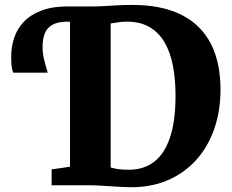

<svg xmlns="http://www.w3.org/2000/svg" viewBox="-20 -770 964 798"><path d="M514.5 8Q495 7.5 473.2 6.2Q451.5 5 430 3.5Q408.5 2 389.2 1Q370 0 355.5 0H194.5V-66L271 -77V-743H354Q386.5 -743 414.5 -744.8Q442.5 -746.5 470.2 -748Q498 -749.5 529.5 -749.5Q622.5 -749.5 691.5 -726Q760.5 -702.5 806 -657.2Q851.5 -612 874 -546.5Q896.5 -481 896.5 -397.5Q896.5 -309 870.5 -234.2Q844.5 -159.5 794.8 -104.5Q745 -49.5 674.5 -19.8Q604 10 514.5 8ZM520.5 -64.5Q578 -65.5 620.5 -97.5Q663 -129.5 686.2 -197.5Q709.5 -265.5 709.5 -373Q709.5 -441.5 698.5 -497.8Q687.5 -554 663.5 -594.8Q639.5 -635.5 601 -657.8Q562.5 -680 508 -680Q491 -680 478 -678.2Q465 -676.5 455.5 -674.8Q446 -673 440 -672.5V-74Q451.5 -70.5 464.5 -68.2Q477.5 -66 491.5 -65.2Q505.5 -64.5 520.5 -64.5ZM35 -468Q29.5 -481 28 -497.2Q26.5 -513.5 26.5 -536Q26.5 -574 38.5 -611.5Q50.5 -649 78.8 -679.2Q107 -709.5 155.2 -727.2Q203.5 -745 276 -743L281 -712L276 -679.5Q234.5 -682 208 -671.8Q181.5 -661.5 169.2 -637.8Q157 -614 157 -576Q157 -549 163 -524Q169 -499 178.5 -468Z"/></svg>

Font: Merriweather Light 18pt Black
Style: Regular
Weight: 900
Version: Version 2.100